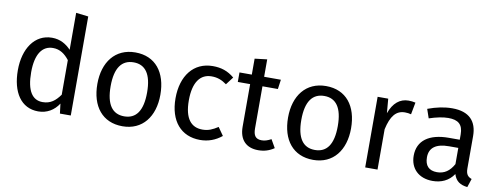

<svg xmlns="http://www.w3.org/2000/svg" viewBox="-62 -1074 3660 1411"><g transform="rotate(10 1767.5 -369.0)"><path d="M281 -61C205 -61 161 -124 161 -263C161 -400 210 -466 289 -466C341 -466 378 -439 411 -397V-139C376 -90 340 -61 281 -61ZM411 -750V-474C376 -511 331 -539 269 -539C140 -539 62 -422 62 -261C62 -97 133 12 261 12C326 12 379 -20 413 -73L422 0H503V-739Z M891 -465C978 -465 1026 -401 1026 -264C1026 -126 978 -62 890 -62C802 -62 754 -126 754 -263C754 -401 803 -465 891 -465ZM891 -539C741 -539 655 -426 655 -263C655 -96 740 12 890 12C1039 12 1125 -101 1125 -264C1125 -431 1041 -539 891 -539Z M1469 -539C1326 -539 1239 -427 1239 -259C1239 -89 1327 12 1469 12C1530 12 1583 -8 1630 -46L1588 -106C1548 -80 1517 -66 1473 -66C1390 -66 1338 -123 1338 -261C1338 -398 1390 -463 1473 -463C1517 -463 1550 -450 1586 -424L1630 -482C1581 -523 1531 -539 1469 -539Z M1986 -85C1960 -71 1939 -64 1916 -64C1870 -64 1853 -89 1853 -142V-456H1968L1978 -527H1853V-657L1761 -646V-527H1669V-456H1761V-138C1761 -40 1814 12 1903 12C1948 12 1986 0 2021 -24Z M2314 -465C2401 -465 2449 -401 2449 -264C2449 -126 2401 -62 2313 -62C2225 -62 2177 -126 2177 -263C2177 -401 2226 -465 2314 -465ZM2314 -539C2164 -539 2078 -426 2078 -263C2078 -96 2163 12 2313 12C2462 12 2548 -101 2548 -264C2548 -431 2464 -539 2314 -539Z M2929 -539C2865 -539 2816 -499 2788 -420L2779 -527H2700V0H2792V-301C2814 -402 2852 -449 2918 -449C2937 -449 2948 -447 2964 -443L2981 -533C2965 -537 2946 -539 2929 -539Z M3225 -57C3165 -57 3134 -90 3134 -152C3134 -224 3183 -260 3280 -260H3349V-139C3319 -84 3279 -57 3225 -57ZM3441 -123V-364C3441 -474 3383 -539 3256 -539C3197 -539 3139 -527 3074 -503L3097 -436C3151 -454 3200 -464 3239 -464C3312 -464 3349 -436 3349 -360V-321H3268C3121 -321 3036 -260 3036 -147C3036 -53 3099 12 3204 12C3268 12 3324 -12 3361 -67C3377 -15 3411 6 3464 12L3485 -52C3458 -62 3441 -77 3441 -123Z"/></g></svg>

Font: Fira Math
Style: Regular
Weight: 400
Designer: Xiangdong Zeng
Foundry: Xiangdong Zeng
Version: Version 0.3.4